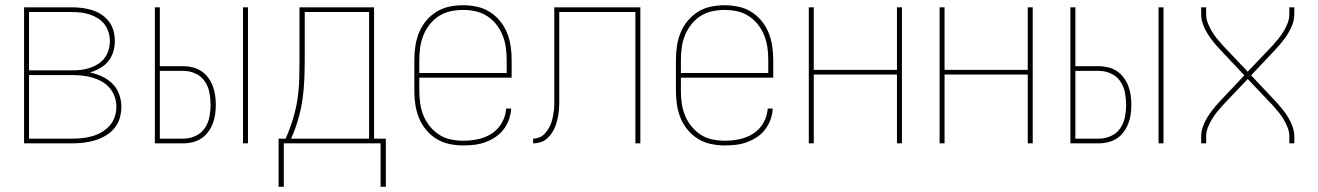

<svg xmlns="http://www.w3.org/2000/svg" viewBox="-20 -548 5040 734"><path d="M72 0V-520H255Q275 -520 294.5 -517.5Q314 -515 333 -509Q352 -503 368.5 -492Q385 -481 397 -465Q409 -449 414 -429.5Q419 -410 419 -391Q419 -370 413 -350Q407 -330 394 -314Q381 -298 362.5 -287.5Q344 -277 324 -271Q348 -266 370.5 -255.5Q393 -245 410 -228Q427 -211 435.5 -187.5Q444 -164 444 -140Q444 -117 437.5 -95.5Q431 -74 416.5 -57Q402 -40 383 -29Q364 -18 343 -11.5Q322 -5 299.5 -2.5Q277 0 255 0ZM91 -279H255Q273 -279 290 -281Q307 -283 323.5 -288.5Q340 -294 354.5 -303Q369 -312 379.5 -326Q390 -340 395 -356.5Q400 -373 400 -391Q400 -408 395 -424.5Q390 -441 379.5 -455Q369 -469 354.5 -478Q340 -487 323.5 -492.5Q307 -498 290 -500Q273 -502 255 -502H91ZM91 -18H255Q275 -18 294.5 -20Q314 -22 333 -27.5Q352 -33 369 -43Q386 -53 399 -67.5Q412 -82 418.5 -101Q425 -120 425 -140Q425 -159 418.5 -178Q412 -197 399 -212Q386 -227 369 -236.5Q352 -246 333 -251.5Q314 -257 294.5 -259Q275 -261 255 -261H91Z M909 0V-520H928V0ZM572 0V-520H591V-295H681Q699 -295 717 -290.5Q735 -286 750 -276Q765 -266 776 -251Q787 -236 793.5 -219Q800 -202 802.5 -184Q805 -166 805 -148Q805 -129 802.5 -111Q800 -93 793.5 -76Q787 -59 776 -44Q765 -29 750 -19Q735 -9 717 -4.5Q699 0 681 0ZM591 -18H681Q705 -18 727 -28Q749 -38 762.5 -57.5Q776 -77 780.5 -100.5Q785 -124 785 -148Q785 -171 780.5 -194.5Q776 -218 762.5 -237.5Q749 -257 727 -267Q705 -277 681 -277H591Z M1045 166V-18H1072Q1088 -54 1099.5 -91.5Q1111 -129 1117 -168Q1123 -207 1124 -246.5Q1125 -286 1125 -325V-520H1410V-18H1455V166H1435V0H1065V166ZM1093 -18H1391V-502H1145V-325Q1145 -286 1143.5 -246.5Q1142 -207 1136.5 -168.5Q1131 -130 1120 -92Q1109 -54 1093 -18Z M1751 8Q1724 8 1698 2.5Q1672 -3 1649.5 -16.5Q1627 -30 1609.5 -51Q1592 -72 1582 -96.5Q1572 -121 1568 -147Q1564 -173 1564 -200V-320Q1564 -346 1568 -372.5Q1572 -399 1582 -423.5Q1592 -448 1609 -468.5Q1626 -489 1648.5 -503Q1671 -517 1697.5 -522.5Q1724 -528 1750 -528Q1776 -528 1802.5 -522.5Q1829 -517 1851.5 -503Q1874 -489 1891 -468.5Q1908 -448 1918 -423.5Q1928 -399 1932 -372.5Q1936 -346 1936 -320V-251H1583V-200Q1583 -176 1586.5 -152Q1590 -128 1599 -106Q1608 -84 1623.5 -65Q1639 -46 1659 -33Q1679 -20 1703 -15Q1727 -10 1751 -10Q1779 -10 1807.5 -16Q1836 -22 1860 -37.5Q1884 -53 1898.5 -78.5Q1913 -104 1915 -133H1934Q1933 -111 1925.5 -90.5Q1918 -70 1905 -53Q1892 -36 1874 -24Q1856 -12 1835.5 -4.5Q1815 3 1793.5 5.5Q1772 8 1751 8ZM1583 -269H1917V-320Q1917 -344 1913.5 -368Q1910 -392 1901 -414Q1892 -436 1877 -455Q1862 -474 1841.5 -487Q1821 -500 1797.5 -505Q1774 -510 1750 -510Q1726 -510 1702.5 -505Q1679 -500 1658.5 -487Q1638 -474 1623 -455Q1608 -436 1599 -414Q1590 -392 1586.5 -368Q1583 -344 1583 -320Z M2018 0V-18Q2030 -18 2041.5 -22.5Q2053 -27 2061.5 -36Q2070 -45 2076.5 -55.5Q2083 -66 2087 -77.5Q2091 -89 2093.5 -101Q2096 -113 2097.5 -125Q2099 -137 2099 -149.5Q2099 -162 2099 -174V-520H2428V0H2409V-502H2118V-185Q2118 -170 2118 -155.5Q2118 -141 2116.5 -126Q2115 -111 2112 -96.5Q2109 -82 2104 -68Q2099 -54 2091 -41.5Q2083 -29 2072 -19Q2061 -9 2047 -4.5Q2033 0 2018 0Z M2751 8Q2724 8 2698 2.5Q2672 -3 2649.5 -16.5Q2627 -30 2609.5 -51Q2592 -72 2582 -96.5Q2572 -121 2568 -147Q2564 -173 2564 -200V-320Q2564 -346 2568 -372.5Q2572 -399 2582 -423.5Q2592 -448 2609 -468.5Q2626 -489 2648.5 -503Q2671 -517 2697.5 -522.5Q2724 -528 2750 -528Q2776 -528 2802.5 -522.5Q2829 -517 2851.5 -503Q2874 -489 2891 -468.5Q2908 -448 2918 -423.5Q2928 -399 2932 -372.5Q2936 -346 2936 -320V-251H2583V-200Q2583 -176 2586.5 -152Q2590 -128 2599 -106Q2608 -84 2623.5 -65Q2639 -46 2659 -33Q2679 -20 2703 -15Q2727 -10 2751 -10Q2779 -10 2807.5 -16Q2836 -22 2860 -37.5Q2884 -53 2898.5 -78.5Q2913 -104 2915 -133H2934Q2933 -111 2925.5 -90.5Q2918 -70 2905 -53Q2892 -36 2874 -24Q2856 -12 2835.5 -4.5Q2815 3 2793.5 5.5Q2772 8 2751 8ZM2583 -269H2917V-320Q2917 -344 2913.5 -368Q2910 -392 2901 -414Q2892 -436 2877 -455Q2862 -474 2841.5 -487Q2821 -500 2797.5 -505Q2774 -510 2750 -510Q2726 -510 2702.5 -505Q2679 -500 2658.5 -487Q2638 -474 2623 -455Q2608 -436 2599 -414Q2590 -392 2586.5 -368Q2583 -344 2583 -320Z M3072 0V-520H3091V-281H3409V-520H3428V0H3409V-263H3091V0Z M3572 0V-520H3591V-281H3909V-520H3928V0H3909V-263H3591V0Z M4409 0V-520H4428V0ZM4072 0V-520H4091V-295H4181Q4199 -295 4217 -290.5Q4235 -286 4250 -276Q4265 -266 4276 -251Q4287 -236 4293.5 -219Q4300 -202 4302.5 -184Q4305 -166 4305 -148Q4305 -129 4302.5 -111Q4300 -93 4293.5 -76Q4287 -59 4276 -44Q4265 -29 4250 -19Q4235 -9 4217 -4.5Q4199 0 4181 0ZM4091 -18H4181Q4205 -18 4227 -28Q4249 -38 4262.5 -57.5Q4276 -77 4280.5 -100.5Q4285 -124 4285 -148Q4285 -171 4280.5 -194.5Q4276 -218 4262.5 -237.5Q4249 -257 4227 -267Q4205 -277 4181 -277H4091Z M4572 0V-26Q4572 -45 4578.5 -63.5Q4585 -82 4595 -98.5Q4605 -115 4617 -130Q4629 -145 4642 -159L4737 -260L4642 -361Q4629 -375 4617 -390Q4605 -405 4595 -421.5Q4585 -438 4578.5 -456.5Q4572 -475 4572 -494V-520H4591V-494Q4591 -476 4597.5 -459.5Q4604 -443 4613 -428Q4622 -413 4633 -399.5Q4644 -386 4656 -373L4750 -274L4844 -373Q4856 -386 4867 -399.5Q4878 -413 4887 -428Q4896 -443 4902.5 -459.5Q4909 -476 4909 -494V-520H4928V-494Q4928 -475 4921.5 -456.5Q4915 -438 4905 -421.5Q4895 -405 4883 -390Q4871 -375 4858 -361L4763 -260L4858 -159Q4871 -145 4883 -130Q4895 -115 4905 -98.5Q4915 -82 4921.5 -63.5Q4928 -45 4928 -26V0H4909V-26Q4909 -44 4902.5 -60.5Q4896 -77 4887 -92Q4878 -107 4867 -120.5Q4856 -134 4844 -147L4750 -246L4656 -147Q4644 -134 4633 -120.5Q4622 -107 4613 -92Q4604 -77 4597.5 -60.5Q4591 -44 4591 -26V0Z"/></svg>

Font: Iosevka Curly Thin
Style: Regular
Weight: 100
Monospace: yes
Designer: Belleve Invis
Foundry: Belleve Invis
Version: Version 22.1.2; ttfautohint (v1.8.4)